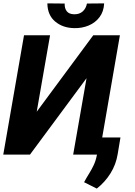

<svg xmlns="http://www.w3.org/2000/svg" viewBox="-21 -921 803 1144"><path d="M197.8 -255.4 534.7 -710.9H693.4L570.3 0H415L494.6 -455.1L157.7 0H-1.5L122.1 -710.9H277.3ZM497.1 -899.9 599.6 -900.9Q597.2 -852.1 572 -818.8Q546.9 -785.6 507.3 -769Q467.8 -752.4 421.4 -753.4Q353.5 -754.4 307.9 -792.5Q262.2 -830.6 261.2 -900.9L364.3 -899.9Q363.3 -871.1 377 -853.8Q390.6 -836.4 421.4 -835.9Q452.1 -835.4 471.7 -852.8Q491.2 -870.1 497.1 -899.9ZM696.8 -102.1 680.2 -2.9Q670.4 58.6 637.5 111.6Q604.5 164.6 555.7 202.6L480 164.6Q494.6 137.7 510 113Q525.4 88.4 537.6 62.3Q549.8 36.1 555.7 5.4L574.7 -102.1Z"/></svg>

Font: Roboto ExtraBold
Style: Italic
Weight: 800
Designer: Christian Robertson
Foundry: Google
Version: Version 3.009; 2024